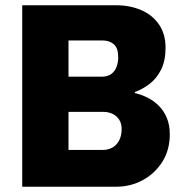

<svg xmlns="http://www.w3.org/2000/svg" viewBox="-20 -706 695 726"><path d="M64 0V-686H421Q472 -686 514.5 -667.5Q557 -649 581.5 -613Q606 -577 606 -526Q606 -477 589.5 -443.5Q573 -410 546.5 -389.5Q520 -369 490 -358V-354Q513 -349 536.5 -337.5Q560 -326 579.5 -307Q599 -288 610.5 -261Q622 -234 622 -198Q622 -139 594 -94.5Q566 -50 520 -25Q474 0 420 0ZM239 -139H368Q390 -139 406 -148.5Q422 -158 431 -176Q440 -194 440 -218Q440 -240 430 -254.5Q420 -269 404.5 -276Q389 -283 370 -283H239ZM239 -416H365Q387 -416 401 -426.5Q415 -437 421 -454Q427 -471 427 -490Q427 -524 410.5 -538.5Q394 -553 368 -553H239Z"/></svg>

Font: Chivo Medium ExtraBold
Style: Regular
Weight: 800
Version: Version 2.002